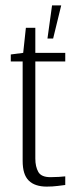

<svg xmlns="http://www.w3.org/2000/svg" viewBox="-20 -691 272 712"><path d="M153 1Q132 1 115 -4.5Q98 -10 86.5 -21.5Q75 -33 69.5 -51Q64 -69 64 -95V-463H20V-489L66 -495L76 -588H111V-495H222V-463H111V-103Q111 -73 122 -53.5Q133 -34 167 -34Q182 -34 198 -35Q214 -36 222 -37V-5Q213 -4 194 -1.5Q175 1 153 1ZM156 -548 173 -671H207L177 -548Z"/></svg>

Font: Alumni Sans Light
Style: Regular
Weight: 300
Version: Version 1.018